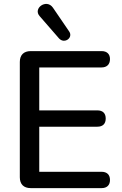

<svg xmlns="http://www.w3.org/2000/svg" viewBox="-20 -968 629 988"><path d="M284 -770C312 -740 358 -774 336 -806L252 -929C219 -976 148 -925 184 -885ZM503 0C530 0 546 -15 546 -42C546 -69 530 -84 503 -84H182V-316H481C509 -316 524 -331 524 -358C524 -385 509 -400 481 -400H182V-621H503C530 -621 546 -637 546 -664C546 -690 530 -705 503 -705H138C102 -705 82 -685 82 -649V-56C82 -20 102 0 138 0Z"/></svg>

Font: Nunito SemiBold
Style: Regular
Weight: 600
Designer: Vernon Adams
Foundry: Vernon Adams
Version: Version 3.602